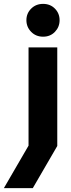

<svg xmlns="http://www.w3.org/2000/svg" viewBox="-80 -769 368 989"><path d="M-60 200 102 -79 67 53V-525H215V-17L89 200ZM142 -580Q105 -580 80.5 -605Q56 -630 56 -665Q56 -700 80.5 -724.5Q105 -749 142 -749Q179 -749 203 -724.5Q227 -700 227 -665Q227 -630 203 -605Q179 -580 142 -580Z"/></svg>

Font: TikTok Sans 24pt
Style: Bold
Weight: 700
Version: Version 4.000